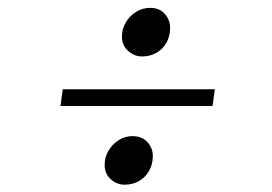

<svg xmlns="http://www.w3.org/2000/svg" viewBox="-20 -536 709 500"><path d="M143.5 -303.5H539.5L533.5 -260H137.5ZM252.5 -106.5Q252.5 -126.5 262.5 -143.5Q272.5 -160.5 289 -171Q305.5 -181.5 325 -181.5Q349.5 -181.5 363.8 -166Q378 -150.5 378 -129.5Q378 -108.5 368.5 -91.5Q359 -74.5 342.5 -64.8Q326 -55 304 -55Q284.5 -55 268.5 -69.2Q252.5 -83.5 252.5 -106.5ZM349.5 -389Q330 -389 313.8 -403.2Q297.5 -417.5 297.5 -440.5Q297.5 -460.5 307.5 -477.5Q317.5 -494.5 334.2 -505Q351 -515.5 371 -515.5Q395.5 -515.5 409.2 -499.8Q423 -484 423 -463.5Q423 -442.5 413.8 -425.5Q404.5 -408.5 388 -398.8Q371.5 -389 349.5 -389Z"/></svg>

Font: Merriweather 144pt
Style: Bold Italic
Weight: 700
Italic angle: -7.8°
Version: Version 2.101